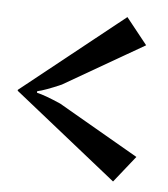

<svg xmlns="http://www.w3.org/2000/svg" viewBox="-41 -500 476 545"><g transform="rotate(5 196.5 -227.5)"><path d="M8.7 -226V-228.6L300.7 -461.5L360.6 -386.4L132 -254.4Q86.1 -234.3 63.8 -229.5V-225.1Q86.1 -220.3 132 -200.2L360.6 -68.2L300.7 7Z"/></g></svg>

Font: Wabroye
Style: Medium
Weight: 500
Designer: gluk
Foundry: gluk
Version: Version 0.14